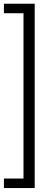

<svg xmlns="http://www.w3.org/2000/svg" viewBox="-20 -832 280 1005"><path d="M0.5 -762.7V-812.5H161.6V152.3H0.5V102.5H103V-762.7Z"/></svg>

Font: Mardoto Light
Style: Regular
Weight: 400
Designer: Christian Robertson, Vahan Hovhannisyan
Foundry: Google
Version: Version 1.000